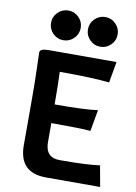

<svg xmlns="http://www.w3.org/2000/svg" viewBox="-95 -933 706 995"><g transform="rotate(10 258.0 -436.0)"><path d="M196.8 -182.6Q196.8 -100.6 272.9 -100.6Q419.9 -100.6 483.4 -110.4L503.4 0H217.8Q76.2 0 76.2 -144.5V-375.5Q76.2 -486.8 73.7 -549.1Q71.3 -611.3 71.3 -631.8Q71.3 -641.6 82 -647Q92.8 -652.3 124.5 -652.3H474.6L455.1 -541.5Q370.6 -551.3 193.8 -551.3Q196.8 -470.7 196.8 -380.4Q360.4 -380.4 423.3 -390.1L403.3 -277.3Q360.4 -282.2 196.8 -282.2ZM377.4 -715.8Q345.2 -715.8 322.3 -738.8Q299.3 -761.7 299.3 -793.9Q299.3 -826.2 322.3 -849.1Q345.2 -872.1 377.4 -872.1Q409.7 -872.1 432.6 -849.1Q455.6 -826.2 455.6 -793.9Q455.6 -761.7 432.6 -738.8Q409.7 -715.8 377.4 -715.8ZM183.1 -715.8Q150.9 -715.8 127.9 -738.8Q105 -761.7 105 -793.9Q105 -826.2 127.9 -849.1Q150.9 -872.1 183.1 -872.1Q215.3 -872.1 238.3 -849.1Q261.2 -826.2 261.2 -793.9Q261.2 -761.7 238.3 -738.8Q215.3 -715.8 183.1 -715.8Z"/></g></svg>

Font: Bainsley
Style: Bold
Weight: 700
Designer: Paul James MIller
Foundry: High-Logic / Made with FontCreator
Version: Version 1.411;March 28, 2021;FontCreator 13.0.0.2683 64-bit